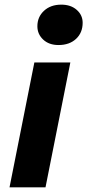

<svg xmlns="http://www.w3.org/2000/svg" viewBox="-20 -807 376 827"><path d="M21 0 128 -538H283L176 0ZM232 -613Q191 -613 166 -636.5Q141 -660 141 -694Q141 -734 169.5 -760.5Q198 -787 244 -787Q285 -787 310.5 -764.5Q336 -742 336 -709Q336 -666 307.5 -639.5Q279 -613 232 -613Z"/></svg>

Font: MOST Montserrat
Style: Bold Italic
Weight: 700
Italic angle: -11.3°
Designer: Julieta Ulanovsky
Foundry: Julieta Ulanovsky
Version: Version 8.000;March 11, 2024;FontCreator 15.0.0.2926 64-bit